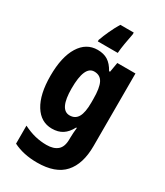

<svg xmlns="http://www.w3.org/2000/svg" viewBox="-242 -863 1033 1200"><g transform="rotate(30 274.5 -263.0)"><path d="M213 -560Q257 -560 287 -541Q317 -522 340 -480H347L359 -550H490V-26Q490 103 428.5 171.5Q367 240 235 240Q136 240 63 203V73Q107 95 147.5 105Q188 115 231 115Q282 115 310 91Q338 67 338 12V3Q338 -13 339.5 -34Q341 -55 343 -72H338Q316 -30 285 -10Q254 10 209 10Q129 10 83 -64.5Q37 -139 37 -272Q37 -408 84 -484Q131 -560 213 -560ZM262 -432Q191 -432 191 -270Q191 -117 264 -117Q304 -117 323 -150Q342 -183 342 -254V-280Q342 -360 323.5 -396Q305 -432 262 -432ZM353 -753Q345 -714 338.5 -675Q332 -636 330 -606H186V-617Q199 -653 216.5 -691Q234 -729 256 -766H353Z"/></g></svg>

Font: Noto Sans Arabic Cond ExtBd
Style: Regular
Weight: 800
Width: 3
Designer: Monotype Design Team, Nadine Chahine, Nizar Qandah and Khaled Hosny
Foundry: Monotype Imaging Inc.
Version: Version 2.012; ttfautohint (v1.8.4.7-5d5b)